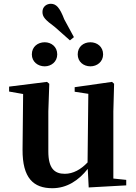

<svg xmlns="http://www.w3.org/2000/svg" viewBox="-20 -977 718 1013"><path d="M216 -627C250 -627 282 -651 282 -690C282 -731 250 -754 216 -754C180 -754 148 -731 148 -690C148 -651 180 -627 216 -627ZM349 -764 370 -781 319 -875C295 -938 276 -957 248 -957C226 -957 204 -942 204 -914C204 -887 219 -872 270 -834ZM457 -627C492 -627 524 -651 524 -690C524 -731 492 -754 457 -754C421 -754 390 -731 390 -690C390 -651 421 -627 457 -627ZM448 12 646 1V-28L578 -35V-389L582 -535L571 -545L374 -517V-493L446 -482L442 -120C407 -83 366 -60 322 -60C267 -60 235 -89 235 -178V-389L240 -535L228 -545L28 -520V-494L102 -481L99 -188C98 -37 157 16 256 16C333 16 395 -25 443 -86Z"/></svg>

Font: Noto Serif CJK HK
Style: Bold
Weight: 700
Designer: Ryoko NISHIZUKA 西塚涼子 (kana & ideographs); Frank Grießhammer (Latin, Greek & Cyrillic); Wenlong ZHANG 张文龙 (bopomofo); San
Foundry: Adobe
Version: Version 2.001;hotconv 1.1.0;makeotfexe 2.6.0